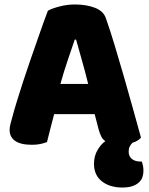

<svg xmlns="http://www.w3.org/2000/svg" viewBox="-20 -636 667 858"><path d="M403 -126H222Q212 -90 204.5 -59Q197 -28 190 -1Q176 4 160.5 7.5Q145 11 123 11Q72 11 47.5 -6.5Q23 -24 23 -55Q23 -69 27 -83Q31 -97 36 -116Q43 -143 55.5 -183.5Q68 -224 83 -270.5Q98 -317 115 -365.5Q132 -414 147 -457.5Q162 -501 174.5 -535.5Q187 -570 194 -588Q211 -598 245.5 -607Q280 -616 315 -616Q365 -616 403.5 -601.5Q442 -587 453 -555Q471 -504 492 -435Q513 -366 534 -292.5Q555 -219 575 -147.5Q595 -76 610 -21Q598 -6 572 2Q564 10 559.5 19Q555 28 555 42Q555 62 569 74Q583 86 609 86H614Q617 95 619 105Q621 115 621 128Q621 142 616.5 155.5Q612 169 600.5 179.5Q589 190 571 196Q553 202 526 202Q471 202 435.5 174.5Q400 147 400 96Q400 61 416.5 33.5Q433 6 451 -5Q439 -13 432.5 -26Q426 -39 421 -57ZM314 -459Q300 -418 283 -368Q266 -318 250 -261H374Q360 -318 345.5 -368.5Q331 -419 320 -459Z"/></svg>

Font: Baloo Chettan 2 ExtraBold
Style: Regular
Weight: 800
Designer: Maithili Shingre, Unnati Kotecha and Ek Type
Foundry: Ek Type
Version: Version 1.640;hotconv 1.0.111;makeotfexe 2.5.65597; ttfautoh